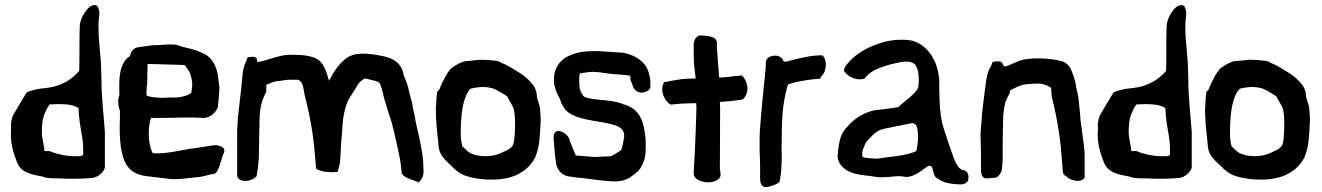

<svg xmlns="http://www.w3.org/2000/svg" viewBox="-20 -728 5356 778"><path d="M25 -204C20 -154 34 -108 48 -73C63 -29 106 -21 151 -13C173 -2 216 -7 251 -4C286 -3 321 -4 354 -7H355C378 -11 398 -28 405 -48V-193C400 -264 391 -336 391 -411L389 -473L383 -546C380 -572 379 -601 379 -630C379 -650 387 -673 379 -694C374 -713 355 -709 343 -700C323 -683 303 -649 303 -617C301 -559 303 -499 301 -441C272 -406 227 -377 164 -371C137 -369 111 -363 90 -355C84 -349 34 -262 33 -261C26 -245 23 -228 25 -204ZM152 -233V-234C154 -257 169 -289 181 -305C225 -307 273 -308 298 -290C302 -206 317 -181 317 -122V-101C311 -94 302 -95 284 -95C265 -95 249 -97 233 -100C217 -104 194 -109 181 -116H160C160 -119 159 -124 159 -128L153 -162C149 -179 148 -202 152 -233Z M464 -344C457 -324 457 -301 466 -279C466 -257 466 -234 465 -213C465 -141 472 -62 520 -32C553 -11 589 -14 634 -7C637 -7 661 -4 661 -4C693 2 743 -7 778 -10C804 -11 823 -21 846 -23C859 -25 867 -47 874 -69C879 -86 884 -105 887 -108C899 -133 862 -144 836 -138C820 -135 798 -132 772 -128C713 -121 656 -103 600 -107L598 -109C581 -141 577 -208 592 -251C596 -251 602 -250 609 -250C637 -250 706 -251 734 -252C745 -252 756 -251 768 -252C774 -251 782 -251 788 -251C792 -251 797 -251 805 -250H806C834 -251 855 -273 863 -295V-297C866 -323 868 -346 869 -373V-374C867 -393 864 -411 862 -428V-429C853 -470 834 -501 796 -515C769 -529 721 -537 721 -538C708 -543 691 -549 671 -548C652 -548 629 -545 614 -545C589 -545 567 -540 544 -537C524 -536 510 -521 507 -501C463 -473 461 -410 464 -344ZM573 -346C573 -352 575 -365 574 -376C574 -376 573 -377 576 -380L578 -461V-469L717 -465C730 -465 732 -463 732 -459V-458C746 -444 757 -422 759 -387V-380C758 -375 757 -367 755 -352C742 -339 703 -331 678 -333C659 -334 646 -330 627 -332C609 -333 591 -334 576 -340C575 -341 574 -343 573 -346Z M941 -19C941 -2 958 6 975 5C994 5 1010 -4 1020 -14V-16C1021 -27 1025 -44 1026 -57C1026 -63 1029 -84 1029 -96C1030 -167 1030 -177 1032 -254C1034 -295 1042 -324 1058 -354L1059 -355V-384C1072 -390 1084 -396 1101 -399C1120 -400 1136 -405 1156 -405H1185C1202 -402 1208 -386 1214 -346V-345C1243 -232 1252 -161 1260 -55C1260 -49 1261 -46 1263 -42H1265C1277 -35 1303 -30 1314 -31C1323 -29 1336 -31 1344 -31H1348C1353 -51 1359 -64 1359 -90C1360 -103 1361 -113 1361 -125C1363 -167 1366 -183 1370 -245C1377 -285 1385 -321 1407 -347V-348C1413 -358 1419 -366 1427 -380C1435 -395 1443 -401 1458 -410C1459 -410 1462 -409 1465 -409H1468V-408H1469C1486 -403 1508 -401 1517 -392H1518V-391C1521 -388 1528 -368 1536 -332V-331C1544 -303 1552 -279 1558 -260C1572 -221 1586 -153 1597 -103C1601 -83 1605 -59 1607 -35L1608 -24L1609 -23C1623 -4 1656 1 1677 11C1686 2 1696 -12 1696 -30V-33C1696 -91 1688 -128 1677 -179C1671 -204 1663 -240 1661 -255V-256C1657 -276 1652 -290 1650 -310V-311C1644 -330 1638 -355 1633 -377C1631 -388 1617 -419 1614 -429V-434C1597 -491 1548 -499 1495 -507C1446 -514 1404 -513 1375 -485C1349 -465 1330 -432 1313 -401C1301 -443 1290 -487 1242 -498C1214 -506 1184 -506 1150 -506C1125 -505 1104 -498 1086 -493C1050 -483 1029 -474 1022 -478V-482C1022 -495 1012 -498 1003 -498C1000 -498 996 -497 992 -497C985 -497 979 -493 979 -483C971 -467 965 -450 963 -427L957 -366L951 -313C949 -292 946 -272 944 -251L941 -199Z M1746 -284C1746 -268 1747 -252 1748 -234L1749 -217L1756 -149C1757 -142 1757 -137 1758 -129C1763 -96 1787 -77 1809 -56C1825 -39 1844 -23 1869 -15C1929 5 2029 8 2084 -25C2113 -40 2133 -62 2145 -84H2146C2153 -100 2162 -126 2165 -153C2168 -181 2170 -211 2171 -241C2171 -253 2170 -269 2168 -289C2167 -301 2161 -317 2156 -332C2156 -350 2151 -369 2140 -384C2124 -404 2106 -421 2082 -435C2069 -443 2042 -460 2023 -469H2022C2013 -471 2004 -481 1988 -482C1970 -484 1946 -486 1927 -486H1926C1909 -484 1901 -484 1878 -481C1872 -481 1865 -480 1860 -479H1859C1840 -472 1824 -463 1807 -450H1806V-449C1789 -429 1775 -402 1760 -365L1751 -355V-354C1749 -336 1747 -312 1746 -284ZM1847 -182C1847 -198 1847 -214 1848 -230C1851 -298 1864 -343 1884 -366C1885 -367 1887 -368 1888 -369C1908 -374 1941 -379 1968 -372C1984 -370 2011 -353 2028 -342H2029C2032 -340 2033 -339 2035 -337C2043 -321 2059 -298 2062 -285C2066 -268 2067 -247 2067 -224C2067 -203 2066 -183 2064 -164C2061 -128 2047 -125 2008 -107C1974 -91 1918 -91 1885 -108C1876 -113 1862 -127 1853 -136C1850 -150 1847 -166 1847 -182Z M2224 -160C2226 -124 2229 -93 2234 -63V-62C2241 -36 2257 -18 2285 -13H2286C2296 -12 2323 -7 2334 -7C2381 -1 2425 5 2465 7C2494 8 2518 2 2538 -13C2555 -26 2572 -35 2582 -60C2590 -73 2596 -96 2596 -116C2596 -132 2598 -153 2595 -175C2588 -237 2573 -281 2518 -302C2512 -304 2504 -305 2499 -308V-309C2477 -316 2456 -319 2429 -322C2405 -324 2365 -327 2347 -336C2340 -343 2333 -355 2329 -369C2327 -386 2326 -422 2329 -428L2330 -429V-430C2330 -430 2331 -430 2331 -431C2340 -432 2352 -434 2366 -436C2372 -436 2379 -437 2384 -437C2415 -436 2441 -429 2475 -427C2491 -426 2514 -425 2534 -421V-415C2534 -413 2534 -410 2535 -405V-404L2548 -370H2549C2554 -360 2567 -352 2582 -353C2598 -354 2615 -363 2616 -377C2616 -379 2616 -381 2615 -386V-407C2613 -417 2611 -426 2608 -436C2594 -480 2554 -504 2508 -514L2404 -521H2396C2376 -521 2355 -520 2333 -517H2332C2328 -515 2322 -514 2316 -513C2303 -509 2289 -504 2276 -497C2255 -485 2227 -460 2225 -413C2222 -384 2232 -362 2241 -342L2250 -325C2252 -314 2259 -299 2269 -286C2274 -279 2282 -273 2291 -267C2339 -238 2420 -238 2474 -220C2489 -214 2506 -206 2509 -184V-170C2509 -169 2508 -165 2507 -161C2503 -141 2504 -140 2497 -120C2485 -111 2471 -104 2457 -95L2390 -92L2313 -98L2288 -159C2286 -189 2215 -227 2224 -160Z M2670 -393C2652 -360 2674 -316 2698 -304L2717 -306C2742 -309 2771 -309 2801 -310L2802 -289C2798 -144 2794 -90 2791 -29V-26C2790 -7 2810 5 2832 9C2856 14 2882 9 2896 -7V-8C2904 -16 2897 -39 2897 -45C2897 -113 2898 -171 2898 -292L2897 -315C2924 -316 2953 -320 2979 -323C2982 -323 2988 -324 2992 -327C3022 -360 3006 -403 2987 -422H2985C2985 -422 2963 -420 2962 -420H2961C2937 -417 2918 -414 2894 -414C2893 -437 2890 -458 2889 -479C2889 -495 2885 -519 2885 -537V-542C2885 -549 2887 -559 2880 -569C2872 -578 2850 -585 2812 -584H2811L2810 -583C2799 -577 2791 -563 2791 -548V-503C2791 -469 2795 -442 2799 -410C2789 -409 2776 -410 2761 -409C2742 -408 2714 -403 2692 -399L2678 -396H2671ZM2990 -327 2992 -329Z M3058 -118C3059 -93 3060 -71 3060 -52V-5C3060 10 3063 27 3079 30H3080C3102 29 3123 21 3137 11L3139 10V7C3140 -2 3144 -18 3145 -29C3145 -36 3147 -57 3147 -67C3148 -87 3148 -104 3147 -119C3148 -144 3147 -163 3148 -190C3148 -264 3155 -327 3173 -386C3174 -386 3207 -396 3207 -396C3234 -401 3266 -407 3300 -409H3303L3309 -420C3331 -440 3332 -487 3313 -503L3312 -504H3310C3267 -504 3226 -493 3191 -485C3164 -477 3155 -474 3151 -488V-489C3137 -503 3125 -506 3102 -499H3101C3091 -495 3084 -487 3083 -473V-457C3075 -371 3065 -286 3059 -197L3058 -172Z M3374 -98C3374 -84 3378 -70 3389 -57C3413 -28 3450 -21 3493 -16H3494C3513 -16 3527 -8 3563 -10C3587 -10 3614 -17 3637 -13C3644 -12 3650 -11 3656 -11C3711 -16 3744 -77 3757 -49C3763 -37 3761 -14 3777 -6C3795 7 3813 15 3850 18C3853 18 3860 19 3866 19C3883 20 3903 16 3904 -5C3906 -20 3900 -32 3888 -38L3880 -39C3852 -50 3841 -101 3827 -138C3816 -174 3796 -220 3792 -264L3789 -290C3787 -311 3787 -348 3786 -369V-391C3786 -465 3751 -528 3700 -554C3679 -564 3665 -567 3636 -567C3590 -567 3559 -559 3518 -543C3482 -529 3441 -503 3414 -470C3409 -465 3400 -453 3400 -442V-440L3401 -439C3416 -417 3447 -404 3469 -407L3481 -409L3483 -410C3487 -414 3490 -418 3493 -421C3513 -441 3538 -453 3588 -467C3618 -474 3651 -484 3674 -475L3675 -474C3699 -469 3706 -425 3702 -382C3701 -355 3658 -329 3620 -294C3588 -288 3554 -285 3522 -281C3484 -272 3447 -251 3422 -224C3416 -216 3410 -211 3404 -205V-204C3384 -182 3377 -138 3374 -98ZM3474 -94V-109C3474 -116 3478 -126 3483 -138C3491 -158 3501 -164 3517 -181C3529 -194 3544 -202 3561 -206C3600 -214 3639 -222 3675 -229C3680 -230 3687 -227 3692 -221C3705 -195 3700 -146 3693 -116C3660 -100 3612 -95 3569 -90C3551 -87 3537 -85 3527 -85C3509 -87 3480 -87 3474 -94Z M3953 -185C3954 -159 3954 -134 3955 -108V-43C3955 -31 3955 -9 3974 -5H3975L4015 -8H4016C4027 -13 4039 -30 4040 -44C4040 -50 4043 -71 4043 -85V-153C4043 -178 4044 -203 4045 -248V-261C4047 -281 4050 -297 4054 -315C4059 -327 4064 -338 4071 -350L4072 -351V-355C4072 -357 4073 -359 4074 -363C4075 -363 4076 -364 4078 -364H4079V-365C4097 -373 4114 -385 4143 -387C4162 -389 4181 -390 4196 -389C4212 -386 4225 -382 4238 -373C4240 -367 4241 -356 4241 -342V-340C4271 -220 4279 -144 4287 -29V-28C4289 -22 4294 -17 4300 -14C4311 -2 4331 4 4343 5C4356 6 4371 1 4375 -9V-105C4372 -157 4357 -235 4357 -262L4351 -322L4347 -347C4345 -357 4343 -366 4340 -377C4340 -396 4325 -435 4320 -446C4312 -464 4298 -475 4283 -480H4282C4239 -492 4178 -495 4129 -487C4099 -480 4074 -464 4058 -460C4051 -457 4048 -459 4043 -468C4040 -481 4025 -480 4012 -479C4005 -479 3999 -476 3999 -468C3999 -467 3998 -466 3995 -460C3983 -440 3976 -411 3973 -378L3967 -333L3960 -273C3958 -244 3955 -214 3953 -185Z M4429 -204C4424 -154 4438 -108 4452 -73C4467 -29 4510 -21 4555 -13C4577 -2 4620 -7 4655 -4C4690 -3 4725 -4 4758 -7H4759C4782 -11 4802 -28 4809 -48V-193C4804 -264 4795 -336 4795 -411L4793 -473L4787 -546C4784 -572 4783 -601 4783 -630C4783 -650 4791 -673 4783 -694C4778 -713 4759 -709 4747 -700C4727 -683 4707 -649 4707 -617C4705 -559 4707 -499 4705 -441C4676 -406 4631 -377 4568 -371C4541 -369 4515 -363 4494 -355C4488 -349 4438 -262 4437 -261C4430 -245 4427 -228 4429 -204ZM4556 -233V-234C4558 -257 4573 -289 4585 -305C4629 -307 4677 -308 4702 -290C4706 -206 4721 -181 4721 -122V-101C4715 -94 4706 -95 4688 -95C4669 -95 4653 -97 4637 -100C4621 -104 4598 -109 4585 -116H4564C4564 -119 4563 -124 4563 -128L4557 -162C4553 -179 4552 -202 4556 -233Z M4863 -284C4863 -268 4864 -252 4865 -234L4866 -217L4873 -149C4874 -142 4874 -137 4875 -129C4880 -96 4904 -77 4926 -56C4942 -39 4961 -23 4986 -15C5046 5 5146 8 5201 -25C5230 -40 5250 -62 5262 -84H5263C5270 -100 5279 -126 5282 -153C5285 -181 5287 -211 5288 -241C5288 -253 5287 -269 5285 -289C5284 -301 5278 -317 5273 -332C5273 -350 5268 -369 5257 -384C5241 -404 5223 -421 5199 -435C5186 -443 5159 -460 5140 -469H5139C5130 -471 5121 -481 5105 -482C5087 -484 5063 -486 5044 -486H5043C5026 -484 5018 -484 4995 -481C4989 -481 4982 -480 4977 -479H4976C4957 -472 4941 -463 4924 -450H4923V-449C4906 -429 4892 -402 4877 -365L4868 -355V-354C4866 -336 4864 -312 4863 -284ZM4964 -182C4964 -198 4964 -214 4965 -230C4968 -298 4981 -343 5001 -366C5002 -367 5004 -368 5005 -369C5025 -374 5058 -379 5085 -372C5101 -370 5128 -353 5145 -342H5146C5149 -340 5150 -339 5152 -337C5160 -321 5176 -298 5179 -285C5183 -268 5184 -247 5184 -224C5184 -203 5183 -183 5181 -164C5178 -128 5164 -125 5125 -107C5091 -91 5035 -91 5002 -108C4993 -113 4979 -127 4970 -136C4967 -150 4964 -166 4964 -182Z"/></svg>

Font: Vapor
Style: Sbd
Weight: 600
Foundry: Cannot Into Space Fonts
Version: Version 0.179